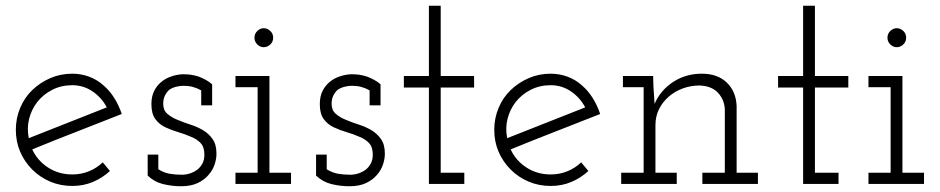

<svg xmlns="http://www.w3.org/2000/svg" viewBox="-20 -639 3265 667"><path d="M362 -45Q336 -21 303 -7Q270 7 231 7Q190 7 154.5 -8Q119 -23 92 -50Q65 -77 50 -112Q35 -147 35 -188Q35 -228 50 -264Q65 -300 92 -326Q119 -352 154.5 -367.5Q190 -383 231 -383Q262 -383 290 -372.5Q318 -362 340 -342Q361 -324 377 -298.5Q393 -273 403 -243Q325 -212 247.5 -182Q170 -152 92 -120Q110 -81 147 -57Q184 -33 231 -33Q262 -33 289 -44Q316 -55 337 -75ZM231 -343Q193 -343 161.5 -327Q130 -311 109 -284Q89 -258 81 -225.5Q73 -193 80 -159Q148 -186 215.5 -212.5Q283 -239 351 -266Q333 -300 301.5 -321.5Q270 -343 231 -343Z M705 -32Q690 -14 666.5 -3Q643 8 609 8Q577 8 546.5 0.5Q516 -7 493 -29V-102H530V-51Q549 -39 569 -35.5Q589 -32 611 -32Q626 -32 640 -36.5Q654 -41 666 -50Q677 -59 683.5 -71.5Q690 -84 690 -102Q690 -128 677 -142Q664 -156 643 -164Q623 -173 599 -180Q575 -187 554 -197Q533 -207 519.5 -225.5Q506 -244 506 -277Q506 -304 515.5 -323Q525 -342 541 -355Q557 -368 578 -374.5Q599 -381 617 -381Q630 -381 642 -379.5Q654 -378 670 -373Q683 -368 695 -361.5Q707 -355 717 -346V-273H679V-325Q665 -333 650 -337Q635 -341 618 -341Q605 -341 591.5 -337.5Q578 -334 568 -327Q559 -319 553 -307Q547 -295 547 -278Q547 -256 561.5 -243.5Q576 -231 596 -223Q617 -214 640.5 -206.5Q664 -199 685 -187Q705 -175 718.5 -156Q732 -137 732 -105Q732 -87 725.5 -67.5Q719 -48 705 -32Z M991 0H798V-39H875V-336H798V-375H916V-39H991ZM929 -508Q929 -494 919 -484.5Q909 -475 896 -475Q884 -475 874 -484.5Q864 -494 864 -508Q864 -522 874 -531.5Q884 -541 896 -541Q909 -541 919 -531.5Q929 -522 929 -508Z M1290 -32Q1275 -14 1251.5 -3Q1228 8 1194 8Q1162 8 1131.5 0.5Q1101 -7 1078 -29V-102H1115V-51Q1134 -39 1154 -35.5Q1174 -32 1196 -32Q1211 -32 1225 -36.5Q1239 -41 1251 -50Q1262 -59 1268.5 -71.5Q1275 -84 1275 -102Q1275 -128 1262 -142Q1249 -156 1228 -164Q1208 -173 1184 -180Q1160 -187 1139 -197Q1118 -207 1104.5 -225.5Q1091 -244 1091 -277Q1091 -304 1100.5 -323Q1110 -342 1126 -355Q1142 -368 1163 -374.5Q1184 -381 1202 -381Q1215 -381 1227 -379.5Q1239 -378 1255 -373Q1268 -368 1280 -361.5Q1292 -355 1302 -346V-273H1264V-325Q1250 -333 1235 -337Q1220 -341 1203 -341Q1190 -341 1176.5 -337.5Q1163 -334 1153 -327Q1144 -319 1138 -307Q1132 -295 1132 -278Q1132 -256 1146.5 -243.5Q1161 -231 1181 -223Q1202 -214 1225.5 -206.5Q1249 -199 1270 -187Q1290 -175 1303.5 -156Q1317 -137 1317 -105Q1317 -87 1310.5 -67.5Q1304 -48 1290 -32Z M1593 0H1470V-335H1383V-375H1470V-619H1511V-375H1627V-335H1511V-39H1593Z M2024 -45Q1998 -21 1965 -7Q1932 7 1893 7Q1852 7 1816.5 -8Q1781 -23 1754 -50Q1727 -77 1712 -112Q1697 -147 1697 -188Q1697 -228 1712 -264Q1727 -300 1754 -326Q1781 -352 1816.5 -367.5Q1852 -383 1893 -383Q1924 -383 1952 -372.5Q1980 -362 2002 -342Q2023 -324 2039 -298.5Q2055 -273 2065 -243Q1987 -212 1909.5 -182Q1832 -152 1754 -120Q1772 -81 1809 -57Q1846 -33 1893 -33Q1924 -33 1951 -44Q1978 -55 1999 -75ZM1893 -343Q1855 -343 1823.5 -327Q1792 -311 1771 -284Q1751 -258 1743 -225.5Q1735 -193 1742 -159Q1810 -186 1877.5 -212.5Q1945 -239 2013 -266Q1995 -300 1963.5 -321.5Q1932 -343 1893 -343Z M2331 0H2138V-39H2216V-336H2144V-375H2249L2250 -339Q2251 -322 2252 -308.5Q2253 -295 2254 -278Q2274 -325 2318 -354Q2362 -383 2418 -383Q2473 -383 2505 -352Q2537 -321 2539 -271V-39H2613V0H2420V-39H2498V-260Q2496 -293 2474.5 -316.5Q2453 -340 2411 -342Q2380 -342 2352.5 -332Q2325 -322 2303.5 -303.5Q2282 -285 2269.5 -260Q2257 -235 2257 -205V-39H2331Z M2893 0H2770V-335H2683V-375H2770V-619H2811V-375H2927V-335H2811V-39H2893Z M3190 0H2997V-39H3074V-336H2997V-375H3115V-39H3190ZM3128 -508Q3128 -494 3118 -484.5Q3108 -475 3095 -475Q3083 -475 3073 -484.5Q3063 -494 3063 -508Q3063 -522 3073 -531.5Q3083 -541 3095 -541Q3108 -541 3118 -531.5Q3128 -522 3128 -508Z"/></svg>

Font: Josefin Slab
Style: Regular
Weight: 400
Designer: Santiago Orozco
Foundry: Typemade
Version: Version 2.000